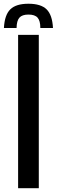

<svg xmlns="http://www.w3.org/2000/svg" viewBox="-48 -982 296 1002"><path d="M100.5 -962.5Q165.5 -962.5 195.2 -933.2Q225 -904 228.5 -836H162.5Q162.5 -873.5 148.2 -889.8Q134 -906 100.5 -906Q67.5 -906 53.2 -889.8Q39 -873.5 38.5 -836H-27.5Q-24 -904 5.8 -933.2Q35.5 -962.5 100.5 -962.5ZM46.5 0V-800H154.5V0Z"/></svg>

Font: Big Shoulders Stencil Display Thin
Style: Bold
Weight: 700
Version: Version 2.001